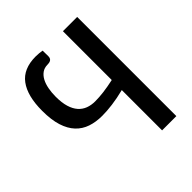

<svg xmlns="http://www.w3.org/2000/svg" viewBox="-191 -638 933 933"><g transform="rotate(-45 276.0 -171.0)"><path d="M483 -508V173.5H385V-103.5Q339 -92 300.2 -87Q261.5 -82 229.5 -82Q186.5 -82 151.8 -93.8Q117 -105.5 92 -132Q67 -158.5 53.5 -201Q40 -243.5 40 -305.5Q40 -408 79.8 -461.5Q119.5 -515 204.5 -515Q218 -515 228.5 -513.8Q239 -512.5 248.5 -511L249 -472.5Q249 -464 246.2 -458.8Q243.5 -453.5 238.8 -450.8Q234 -448 228.2 -447Q222.5 -446 216.5 -446Q195.5 -446 180 -435Q164.5 -424 154.5 -405.2Q144.5 -386.5 139.8 -361.2Q135 -336 135 -307.5Q135 -266 143.8 -237.2Q152.5 -208.5 168.5 -190.5Q184.5 -172.5 206.5 -164.2Q228.5 -156 255 -156Q282 -156 314 -160Q346 -164 385 -172.5V-508Z"/></g></svg>

Font: Lato 2
Style: Regular
Weight: 500
Designer: Lukasz Dziedzic with Adam Twardoch and Botio Nikoltchev
Foundry: tyPoland Lukasz Dziedzic
Version: Version 2.015; 2015-08-06; http://www.latofonts.com/